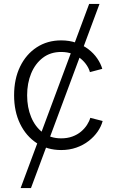

<svg xmlns="http://www.w3.org/2000/svg" viewBox="-20 -754 592 978"><path d="M85 204.1 434.1 -733.9H486.8L137.7 204.1ZM291.5 10.3Q221.2 10.3 167 -25.1Q112.8 -60.5 82.3 -123.5Q51.8 -186.5 51.8 -268.6Q51.8 -351.6 82.3 -414.6Q112.8 -477.5 167 -512.9Q221.2 -548.3 291.5 -548.3Q333.5 -548.3 368.4 -536.1Q403.3 -523.9 430.4 -503.2Q457.5 -482.4 475.3 -456.3Q493.2 -430.2 501 -403.3L438 -386.7Q433.6 -403.8 421.6 -421.9Q409.7 -439.9 391.4 -455.1Q373 -470.2 348.1 -479.7Q323.2 -489.3 291.5 -489.3Q236.8 -489.3 198 -459.5Q159.2 -429.7 138.7 -379.9Q118.2 -330.1 118.2 -268.6Q118.2 -207 138.7 -157.5Q159.2 -107.9 198 -78.6Q236.8 -49.3 291.5 -49.3Q323.2 -49.3 348.6 -58.6Q374 -67.9 392.6 -83.5Q411.1 -99.1 423.1 -117.7Q435.1 -136.2 439.9 -153.8L502.9 -137.7Q495.6 -109.9 477.3 -83.5Q459 -57.1 431.6 -35.9Q404.3 -14.6 368.9 -2.2Q333.5 10.3 291.5 10.3Z"/></svg>

Font: Inter 17pt Light
Style: Regular
Weight: 300
Version: Version 4.001;git-66647c0bb